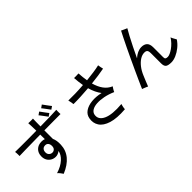

<svg xmlns="http://www.w3.org/2000/svg" viewBox="72 -1827 2857 2857"><g transform="rotate(-45 1500.0 -399.0)"><path d="M342 81Q333 65 313.5 41Q294 17 278 4Q386 -29 451.5 -88.5Q517 -148 527 -215Q508 -199 485.5 -190Q463 -181 439 -181Q398 -181 364 -200Q330 -219 309.5 -253.5Q289 -288 289 -336Q289 -407 332.5 -450Q376 -493 448 -493Q482 -493 508 -483L507 -579Q421 -578 337 -576.5Q253 -575 182.5 -574Q112 -573 64 -571Q65 -582 64.5 -599.5Q64 -617 63 -634.5Q62 -652 60 -661Q104 -660 175 -659.5Q246 -659 332 -659.5Q418 -660 507 -661Q506 -711 504.5 -757Q503 -803 501 -825Q511 -824 530 -823.5Q549 -823 568.5 -823Q588 -823 599 -824Q598 -801 597 -757Q596 -713 596 -662Q700 -664 791 -665.5Q882 -667 937 -671Q936 -661 935.5 -643.5Q935 -626 935.5 -609Q936 -592 937 -582Q884 -582 793 -581.5Q702 -581 595 -580V-401Q622 -343 618 -256Q614 -142 543.5 -57.5Q473 27 342 81ZM447 -261Q473 -261 492.5 -279.5Q512 -298 512 -336Q512 -372 495 -393.5Q478 -415 447 -415Q412 -415 393 -393.5Q374 -372 374 -336Q374 -302 395.5 -281.5Q417 -261 447 -261ZM784 -678Q780 -684 767 -701.5Q754 -719 738.5 -740Q723 -761 710 -778Q697 -795 692 -800L738 -833Q743 -827 755.5 -809.5Q768 -792 783.5 -771Q799 -750 812 -733Q825 -716 830 -710ZM886 -724Q882 -730 869 -747.5Q856 -765 840.5 -786Q825 -807 812 -824Q799 -841 794 -846L840 -879Q845 -873 857.5 -855.5Q870 -838 885.5 -817Q901 -796 914 -779Q927 -762 932 -756Z M1665 45Q1487 59 1377.5 25Q1268 -9 1223.5 -77.5Q1179 -146 1196 -234Q1208 -300 1264 -338Q1320 -376 1405 -385Q1490 -394 1590 -371Q1531 -448 1498 -564Q1410 -557 1326 -553Q1242 -549 1178 -550Q1177 -559 1174 -576.5Q1171 -594 1167.5 -612.5Q1164 -631 1161 -642Q1223 -640 1306.5 -642Q1390 -644 1478 -651Q1471 -690 1466 -732Q1461 -774 1458 -818Q1478 -817 1507.5 -818Q1537 -819 1553 -820Q1558 -733 1571 -658Q1648 -666 1719.5 -676Q1791 -686 1845 -699Q1847 -682 1852.5 -654.5Q1858 -627 1862 -612Q1807 -601 1736.5 -591Q1666 -581 1589 -573Q1615 -480 1660.5 -417.5Q1706 -355 1778 -324Q1772 -317 1762.5 -302Q1753 -287 1744.5 -272Q1736 -257 1733 -248Q1651 -284 1574.5 -299Q1498 -314 1436 -310Q1374 -306 1335 -282Q1296 -258 1288 -216Q1272 -123 1374 -76Q1476 -29 1683 -47Q1679 -35 1674.5 -16.5Q1670 2 1667.5 19Q1665 36 1665 45Z M2148 50Q2136 44 2118.5 36.5Q2101 29 2084 22.5Q2067 16 2058 13Q2081 -40 2113 -111Q2145 -182 2182 -262.5Q2219 -343 2257.5 -425Q2296 -507 2332.5 -583Q2369 -659 2400 -721Q2431 -783 2452 -823Q2460 -819 2477.5 -810.5Q2495 -802 2514 -794Q2533 -786 2543 -782Q2519 -742 2483.5 -675.5Q2448 -609 2408 -528.5Q2368 -448 2328 -363Q2366 -398 2407.5 -417Q2449 -436 2490 -437Q2548 -438 2581.5 -408Q2615 -378 2615 -307V-102Q2615 -74 2626 -64Q2637 -54 2668 -54Q2688 -54 2717.5 -67Q2747 -80 2780.5 -103.5Q2814 -127 2845.5 -159.5Q2877 -192 2901 -231Q2904 -221 2913 -203Q2922 -185 2932 -168.5Q2942 -152 2946 -144Q2911 -90 2859 -48Q2807 -6 2751.5 18Q2696 42 2650 42Q2583 42 2555.5 22Q2528 2 2528 -57V-269Q2528 -316 2512.5 -332Q2497 -348 2463 -347Q2419 -347 2373 -318.5Q2327 -290 2285.5 -237.5Q2244 -185 2214 -112Q2194 -64 2178 -25.5Q2162 13 2148 50Z"/></g></svg>

Font: Zen Kaku Gothic Antique Medium
Style: Regular
Weight: 500
Designer: Yoshimichi Ohira
Foundry: Positype
Version: Version 1.002